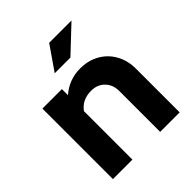

<svg xmlns="http://www.w3.org/2000/svg" viewBox="-202 -871 1003 1003"><g transform="rotate(-45 299.5 -369.5)"><path d="M55 0ZM55 0V-521H199V-476Q228 -502 264.5 -516Q301 -530 344 -530Q389 -530 426.5 -514.5Q464 -499 491 -471.5Q518 -444 533 -406.5Q548 -369 548 -324V0H404V-302Q404 -348 375.5 -377.5Q347 -407 301 -407Q234 -407 199 -358V0ZM323 -739H488L347 -606H231Z"/></g></svg>

Font: Rosa Sans
Style: Bold
Weight: 700
Designer: Pentagram / MCKL
Foundry: Pentagram / MCKL
Version: Version 1.005;September 16, 2019;FontCreator 11.5.0.2425 64-